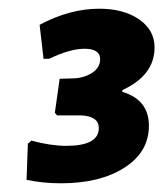

<svg xmlns="http://www.w3.org/2000/svg" viewBox="-20 -727 375 441"><path d="M208 -707Q264 -707 299.5 -682.5Q335 -658 335 -618Q335 -554 261 -520V-516Q322 -498 322 -438Q322 -378 266 -342Q210 -306 120 -306Q78 -306 41 -314L44 -397L52 -404Q97 -392 132 -392Q207 -392 207 -433Q207 -460 166 -462H111L106 -468L117 -546L149 -547Q174 -548 192 -560Q210 -572 210 -591Q210 -615 174 -615Q141 -615 93 -592H80L71 -670Q140 -707 208 -707Z"/></svg>

Font: Alegreya Sans ExtraBold
Style: Italic
Weight: 800
Italic angle: -7°
Designer: Juan Pablo del Peral
Foundry: Huerta Tipografica
Version: Version 2.007